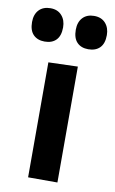

<svg xmlns="http://www.w3.org/2000/svg" viewBox="-110 -773 492 819"><g transform="rotate(10 136.0 -363.5)"><path d="M72 0V-498L199 -502V0ZM229.5 -582.5Q198.5 -582.5 180.8 -600.8Q163 -619 163 -655.5Q163 -688.5 181 -707.8Q199 -727 230.5 -727Q262 -727 279.8 -707Q297.5 -687 297.5 -655.5Q297.5 -619 279.5 -600.8Q261.5 -582.5 229.5 -582.5ZM40.5 -582.5Q9.5 -582.5 -8.5 -600.8Q-26.5 -619 -26.5 -655.5Q-26.5 -688.5 -8.5 -707.8Q9.5 -727 41.5 -727Q72.5 -727 90.2 -707Q108 -687 108 -655.5Q108 -619 90.2 -600.8Q72.5 -582.5 40.5 -582.5Z"/></g></svg>

Font: Commissioner SemiBold
Style: Regular
Weight: 600
Designer: Kostas Bartsokas
Foundry: Kostas Bartsokas
Version: Version 1.000; ttfautohint (v1.8.3)